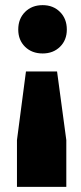

<svg xmlns="http://www.w3.org/2000/svg" viewBox="-20 -571 316 747"><path d="M51 -456Q51 -498 77.5 -524.5Q104 -551 146 -551Q187 -551 213.5 -524.5Q240 -498 240 -456Q240 -415 213.5 -389Q187 -363 146 -363Q104 -363 77.5 -389Q51 -415 51 -456ZM238 156H46V-26L81 -293H202L238 -26Z"/></svg>

Font: Gontserrat ExtraBold
Style: Regular
Weight: 800
Designer: Julieta Ulanovsky
Foundry: Julieta Ulanovsky
Version: Version 6.001